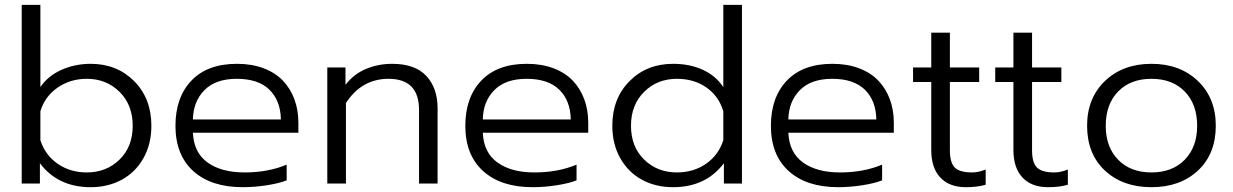

<svg xmlns="http://www.w3.org/2000/svg" viewBox="-20 -759 5098 794"><path d="M355 15.1Q219.7 15.1 145 -84V0H69.8V-738.8H147V-398.9Q178.2 -445.3 234.4 -470.2Q290.5 -495.1 355 -495.1Q463.4 -495.1 534.7 -423.6Q606 -352.1 606 -238.8Q606 -162.6 572.8 -104.2Q539.6 -45.9 482.9 -15.4Q426.3 15.1 355 15.1ZM338.9 -45.9Q419.9 -45.9 474.4 -99.1Q528.8 -152.3 528.8 -238.8Q528.8 -325.2 474.4 -379.2Q419.9 -433.1 338.9 -433.1Q271 -433.1 218.3 -396.7Q165.5 -360.4 147 -298.8V-179.2Q167 -117.2 218.8 -81.5Q270.5 -45.9 338.9 -45.9Z M983.9 15.1Q853 15.1 779.3 -51.5Q705.6 -118.2 705.6 -238.8Q705.6 -356.4 771.7 -425.8Q837.9 -495.1 960 -495.1Q1021.5 -495.1 1070.3 -476.6Q1119.1 -458 1150.1 -425.3Q1181.2 -392.6 1197.5 -348.4Q1213.9 -304.2 1213.9 -252V-210H777.8Q781.2 -128.4 838.1 -87.2Q895 -45.9 991.7 -45.9Q1088.4 -45.9 1165.5 -78.1V-13.2Q1135.3 -1 1084 7.1Q1032.7 15.1 983.9 15.1ZM777.8 -265.1H1141.6Q1140.1 -343.3 1094 -388.2Q1047.9 -433.1 959 -433.1Q872.1 -433.1 825.7 -386.5Q779.3 -339.8 777.8 -265.1Z M1333.5 0V-480H1408.7V-408.2Q1443.4 -453.1 1493.9 -474.1Q1544.4 -495.1 1601.6 -495.1Q1696.3 -495.1 1742.9 -445.1Q1789.6 -395 1789.6 -311V0H1712.9V-304.2Q1712.9 -433.1 1586.9 -433.1Q1475.6 -433.1 1410.6 -333V0Z M2182.6 15.1Q2051.8 15.1 1978 -51.5Q1904.3 -118.2 1904.3 -238.8Q1904.3 -356.4 1970.5 -425.8Q2036.6 -495.1 2158.7 -495.1Q2220.2 -495.1 2269 -476.6Q2317.9 -458 2348.9 -425.3Q2379.9 -392.6 2396.2 -348.4Q2412.6 -304.2 2412.6 -252V-210H1976.6Q1980 -128.4 2036.9 -87.2Q2093.8 -45.9 2190.4 -45.9Q2287.1 -45.9 2364.3 -78.1V-13.2Q2334 -1 2282.7 7.1Q2231.4 15.1 2182.6 15.1ZM1976.6 -265.1H2340.3Q2338.9 -343.3 2292.7 -388.2Q2246.6 -433.1 2157.7 -433.1Q2070.8 -433.1 2024.4 -386.5Q1978 -339.8 1976.6 -265.1Z M2763.2 15.1Q2691.9 15.1 2635.3 -15.4Q2578.6 -45.9 2545.4 -104.2Q2512.2 -162.6 2512.2 -238.8Q2512.2 -352.1 2583.5 -423.6Q2654.8 -495.1 2763.2 -495.1Q2832 -495.1 2885.7 -470.7Q2939.5 -446.3 2971.2 -398.9V-738.8H3048.3V0H2973.6V-84Q2898.9 15.1 2763.2 15.1ZM2779.3 -45.9Q2847.7 -45.9 2899.4 -81.5Q2951.2 -117.2 2971.2 -179.2V-298.8Q2952.6 -361.3 2901.4 -397.2Q2850.1 -433.1 2779.3 -433.1Q2698.2 -433.1 2643.8 -379.2Q2589.4 -325.2 2589.4 -238.8Q2589.4 -152.3 2643.8 -99.1Q2698.2 -45.9 2779.3 -45.9Z M3446.3 15.1Q3315.4 15.1 3241.7 -51.5Q3168 -118.2 3168 -238.8Q3168 -356.4 3234.1 -425.8Q3300.3 -495.1 3422.4 -495.1Q3483.9 -495.1 3532.7 -476.6Q3581.5 -458 3612.5 -425.3Q3643.6 -392.6 3659.9 -348.4Q3676.3 -304.2 3676.3 -252V-210H3240.2Q3243.7 -128.4 3300.5 -87.2Q3357.4 -45.9 3454.1 -45.9Q3550.8 -45.9 3627.9 -78.1V-13.2Q3597.7 -1 3546.4 7.1Q3495.1 15.1 3446.3 15.1ZM3240.2 -265.1H3604Q3602.5 -343.3 3556.4 -388.2Q3510.3 -433.1 3421.4 -433.1Q3334.5 -433.1 3288.1 -386.5Q3241.7 -339.8 3240.2 -265.1Z M3974.1 15.1Q3906.2 15.1 3868.7 -24.7Q3831.1 -64.5 3831.1 -139.2V-419.9H3755.9V-480H3831.1V-624H3908.2V-480H4029.3V-419.9H3908.2V-137.2Q3908.2 -86.9 3928.2 -66.4Q3948.2 -45.9 4001 -45.9Q4025.9 -45.9 4056.2 -58.1V4.9Q4022 15.1 3974.1 15.1Z M4314 15.1Q4246.1 15.1 4208.5 -24.7Q4170.9 -64.5 4170.9 -139.2V-419.9H4095.7V-480H4170.9V-624H4248V-480H4369.1V-419.9H4248V-137.2Q4248 -86.9 4268.1 -66.4Q4288.1 -45.9 4340.8 -45.9Q4365.7 -45.9 4396 -58.1V4.9Q4361.8 15.1 4314 15.1Z M4475.6 -238.8Q4475.6 -353.5 4549.8 -424.3Q4624 -495.1 4741.7 -495.1Q4859.4 -495.1 4933.6 -424.3Q5007.8 -353.5 5007.8 -238.8Q5007.8 -122.6 4934.1 -53.7Q4860.4 15.1 4741.7 15.1Q4623 15.1 4549.3 -53.7Q4475.6 -122.6 4475.6 -238.8ZM4930.7 -238.8Q4930.7 -328.1 4879.4 -380.6Q4828.1 -433.1 4741.7 -433.1Q4655.3 -433.1 4604 -380.6Q4552.7 -328.1 4552.7 -238.8Q4552.7 -150.9 4604 -98.4Q4655.3 -45.9 4741.7 -45.9Q4828.1 -45.9 4879.4 -98.4Q4930.7 -150.9 4930.7 -238.8Z"/></svg>

Font: Prompt Light
Style: Regular
Weight: 300
Designer: Katatrad Team
Foundry: CadsonDemak
Version: Version 1.000;PS 001.000;hotconv 1.0.88;makeotf.lib2.5.64775